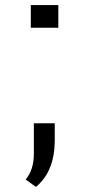

<svg xmlns="http://www.w3.org/2000/svg" viewBox="-20 -568 352 754"><path d="M113 36V-84H195V-14Q194 106 121 166L81 137Q113 98 113 36ZM101 -459V-548H209V-459Z"/></svg>

Font: Ruda
Style: Regular
Weight: 400
Designer: Mariela Monsalve, Angelina Sanchez
Foundry: Mariela Monsalve, Angelina Sanchez
Version: Version 1.002